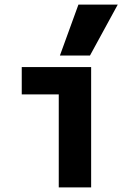

<svg xmlns="http://www.w3.org/2000/svg" viewBox="-20 -810 540 830"><path d="M234 0V-402H74V-520H374V0ZM369 -570H239L319 -790H489Z"/></svg>

Font: M PLUS Code Latin
Style: Bold
Weight: 700
Designer: Coji Morishita
Foundry: UNDERFOREST DESIGN
Version: Version 1.002; ttfautohint (v1.8.3)